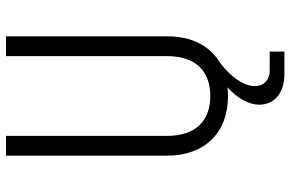

<svg xmlns="http://www.w3.org/2000/svg" viewBox="-184 -586 968 640"><g transform="rotate(-90 300.0 -266.0)"><path d="M373 198H448V149H386C353 149 333 129 333 99C333 71 352 34 393 -2L410 -16C468 -51 499 -111 499 -194V-730H433V-194C433 -101 386 -49 300 -49C214 -49 167 -101 167 -194V-730H101V-194C101 -68 177 10 300 10C308 10 321 9 329 8C292 41 271 81 271 113C271 165 310 198 373 198Z"/></g></svg>

Font: JetBrains Mono ExtraLight
Style: Regular
Weight: 240
Monospace: yes
Designer: Philipp Nurullin, Konstantin Bulenkov
Foundry: JetBrains
Version: Version 2.305